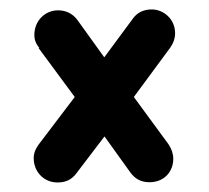

<svg xmlns="http://www.w3.org/2000/svg" viewBox="-20 -460 446 409"><path d="M62 -357.9 139.2 -253.4 62.5 -152.3C55.2 -142.6 51.8 -132.8 51.8 -123C51.8 -94.7 72.8 -71.3 102.5 -71.3C119.6 -71.3 132.8 -77.1 143.1 -91.3L202.6 -169.4L258.3 -91.8C268.1 -78.6 281.2 -71.8 298.3 -71.8C330.1 -71.8 349.1 -94.7 349.1 -121.6C349.1 -132.3 345.7 -142.6 338.9 -152.8L265.1 -253.4L343.3 -359.4C349.6 -368.7 353 -378.4 353 -389.2C353 -419.4 328.6 -439.9 303.2 -439.9C285.6 -439.9 272 -433.1 262.7 -419.9L202.1 -337.9L144.5 -418C134.3 -431.2 120.6 -438 103.5 -438C76.2 -438 53.2 -416 53.2 -385.7C53.2 -374.5 56.6 -366.7 64 -357.4Z"/></svg>

Font: LOB TGL 0-17
Style: Regular
Weight: 400
Designer: Peter Wiegel + adaptations and expanded glyphset by Studio LOB
Foundry: Peter Wiegel + adaptations and expanded glyphset by Studio LOB
Version: Version 1.003;Glyphs 3.1.2 (3151)